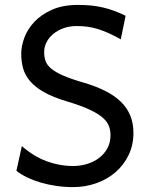

<svg xmlns="http://www.w3.org/2000/svg" viewBox="-20 -745 614 777"><path d="M468.8 -585.9Q442.4 -600.6 420.2 -610.6Q397.9 -620.6 377 -627.2Q356 -633.8 335 -636.7Q314 -639.6 290.5 -639.6Q261.2 -639.6 237.1 -630.9Q212.9 -622.1 195.3 -607.4Q177.7 -592.8 168.2 -573.7Q158.7 -554.7 158.7 -534.7Q158.7 -514.6 164.3 -498.3Q169.9 -481.9 187 -467.5Q204.1 -453.1 235.8 -439.2Q267.6 -425.3 319.8 -410.2Q368.2 -396 405.5 -377.2Q442.9 -358.4 468.3 -334Q493.7 -309.6 506.8 -278.3Q520 -247.1 520 -207.5Q520 -158.2 500.7 -117.9Q481.4 -77.6 448 -48.6Q414.6 -19.5 370.1 -3.7Q325.7 12.2 275.9 12.2Q240.7 12.2 207.3 7.3Q173.8 2.4 144.3 -6.3Q114.7 -15.1 89.8 -27.1Q64.9 -39.1 46.4 -53.7L68.4 -153.8Q117.2 -111.3 169.2 -92.3Q221.2 -73.2 275.9 -73.2Q305.2 -73.2 332.5 -81.5Q359.9 -89.8 380.9 -105.7Q401.9 -121.6 414.6 -144.8Q427.2 -168 427.2 -197.8Q427.2 -216.8 421.1 -234.1Q415 -251.5 396.5 -268.1Q377.9 -284.7 343.3 -301Q308.6 -317.4 251.5 -334.5Q194.3 -351.6 158.2 -372.1Q122.1 -392.6 101.6 -416.7Q81.1 -440.9 73.5 -468.5Q65.9 -496.1 65.9 -527.3Q65.9 -558.6 78.9 -593.3Q91.8 -627.9 119.6 -657.2Q147.5 -686.5 190.9 -705.8Q234.4 -725.1 295.4 -725.1Q323.7 -725.1 348.4 -722.7Q373 -720.2 396.2 -714.8Q419.4 -709.5 441.9 -701.2Q464.4 -692.9 488.3 -681.2Z"/></svg>

Font: Andika Am
Style: Regular
Weight: 400
Designer: Victor Gaultney, Annie Olsen, Julie Remington, Don Collingsworth, Eric Hays, Becca Hirsbrunner
Foundry: SIL International
Version: Version 5.000